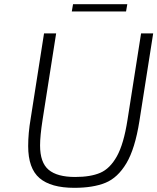

<svg xmlns="http://www.w3.org/2000/svg" viewBox="-20 -894 754 920"><path d="M115 -194Q115 -256 127 -326L191 -734H249L184 -320Q172 -243 172 -197Q172 -115 213 -80.5Q254 -46 340 -46Q414 -46 460.5 -66Q507 -86 540 -145Q573 -204 591 -320L656 -734H714L648 -314Q627 -181 585.5 -111.5Q544 -42 485 -18Q426 6 336 6Q224 6 169.5 -40.5Q115 -87 115 -194ZM330 -874H590L584 -839H324Z"/></svg>

Font: Exo Light
Style: Italic
Weight: 300
Italic angle: -9°
Designer: Natanael Gama
Foundry: Natanael Gama
Version: Version 1.500; ttfautohint (v1.6)